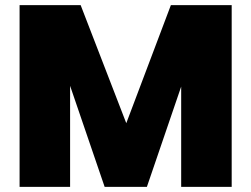

<svg xmlns="http://www.w3.org/2000/svg" viewBox="-20 -725 975 745"><path d="M879 -705V0H683V-389L550 0H386L252 -392V0H56V-705H293L470 -247L643 -705Z"/></svg>

Font: DVN-Poppins ExtBd
Style: Regular
Weight: 800
Designer: Ninad Kale (Devanagari), Jonny Pinhorn (Latin)
Foundry: Indian Type Foundry
Version: 4.004